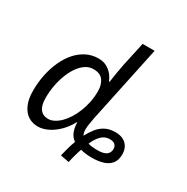

<svg xmlns="http://www.w3.org/2000/svg" viewBox="-192 -923 1159 1192"><g transform="rotate(30 388.0 -327.5)"><path d="M398 93Q404 66 413.5 32.5Q423 -1 432 -23Q408 -39 396 -67Q384 -95 383 -135H380Q359 -94 326.5 -61Q294 -28 256.5 -9Q219 10 183 10Q143 10 112.5 -10Q82 -30 64.5 -70Q47 -110 47 -170Q47 -229 58.5 -284Q70 -339 91.5 -386.5Q113 -434 144 -469.5Q175 -505 214.5 -525Q254 -545 300 -545Q334 -545 358.5 -532Q383 -519 400 -498.5Q417 -478 427 -453H431Q436 -487 441 -518Q446 -549 453 -585L491 -760H577L460 -206Q456 -184 452.5 -161.5Q449 -139 449 -124Q449 -111 451.5 -100.5Q454 -90 458 -83Q474 -113 494.5 -140Q515 -167 545.5 -184Q576 -201 620 -201Q656 -201 679 -188Q702 -175 713.5 -153Q725 -131 725 -103Q725 -61 705.5 -36.5Q686 -12 651.5 -1Q617 10 570 10Q545 10 524 7Q503 4 489 0Q482 19 473.5 49.5Q465 80 460 105ZM215 -63Q236 -63 258 -74.5Q280 -86 300.5 -106.5Q321 -127 338.5 -155Q356 -183 369.5 -217Q383 -251 390.5 -288.5Q398 -326 398 -366Q398 -413 376.5 -442.5Q355 -472 306 -472Q276 -472 250.5 -455Q225 -438 204 -408.5Q183 -379 168 -340Q153 -301 145 -257.5Q137 -214 137 -169Q137 -116 157 -89.5Q177 -63 215 -63ZM577 -48Q624 -48 642.5 -63.5Q661 -79 661 -103Q661 -123 649 -134.5Q637 -146 611 -146Q576 -146 551.5 -121Q527 -96 510 -56Q522 -52 539 -50Q556 -48 577 -48Z"/></g></svg>

Font: Noto Sans Display
Style: Italic
Weight: 400
Italic angle: -12°
Designer: Monotype Design Team
Foundry: Monotype Imaging Inc.
Version: Version 2.003